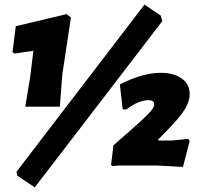

<svg xmlns="http://www.w3.org/2000/svg" viewBox="-20 -714 876 828"><path d="M603 -694 673 -647 680 -623 130 94 55 44 51 27ZM267 -653 286 -639 249 -395 238 -254H89L110 -381L124 -495L43 -483L34 -489L48 -601ZM673 -400Q728 -400 763 -376Q798 -352 798 -308Q798 -276 776 -241Q754 -206 701 -152L661 -111L663 -108H720L792 -115L798 -106L769 6L661 0H491L465 2L459 -3L469 -87L570 -176Q630 -230 639 -246Q645 -256 645 -264Q645 -282 621 -282Q578 -282 525 -242H509L497 -350Q595 -400 673 -400Z"/></svg>

Font: Alegreya Sans Black
Style: Italic
Weight: 900
Italic angle: -7°
Designer: Juan Pablo del Peral
Foundry: Huerta Tipografica
Version: Version 2.007